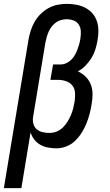

<svg xmlns="http://www.w3.org/2000/svg" viewBox="-50 -763 570 998"><path d="M-30 215 98 -556Q102 -579 109.5 -603Q117 -627 129.5 -649Q142 -671 160.5 -689.5Q179 -708 201.5 -720.5Q224 -733 248.5 -738Q273 -743 297 -743Q322 -743 346.5 -738.5Q371 -734 392.5 -723Q414 -712 430 -694Q446 -676 453.5 -653Q461 -630 461.5 -605Q462 -580 457 -554Q453 -530 446 -507Q439 -484 426 -462.5Q413 -441 395 -422.5Q377 -404 355 -392Q377 -382 395 -364.5Q413 -347 422 -323.5Q431 -300 431 -273.5Q431 -247 426 -220Q422 -195 415.5 -170Q409 -145 399 -120.5Q389 -96 374.5 -73Q360 -50 340.5 -31Q321 -12 295 -2Q269 8 244 8Q222 8 200 4Q178 0 159.5 -10.5Q141 -21 128 -38Q115 -55 109 -75L61 215ZM207 -72Q226 -72 244 -79Q262 -86 276 -99.5Q290 -113 300.5 -130Q311 -147 318.5 -164.5Q326 -182 330.5 -200Q335 -218 338 -236Q341 -258 340 -280Q339 -302 326.5 -318Q314 -334 293.5 -341Q273 -348 251 -348H212L226 -428H265Q280 -428 294.5 -434.5Q309 -441 320.5 -452.5Q332 -464 339.5 -477.5Q347 -491 352.5 -505.5Q358 -520 362 -534.5Q366 -549 368 -564Q371 -583 370 -601.5Q369 -620 359.5 -635Q350 -650 332.5 -656.5Q315 -663 296 -663Q282 -663 267.5 -659Q253 -655 240.5 -646Q228 -637 218.5 -624.5Q209 -612 203 -598.5Q197 -585 193 -571Q189 -557 186 -542L122 -155Q119 -137 123.5 -119.5Q128 -102 141 -91Q154 -80 171.5 -76Q189 -72 207 -72Z"/></svg>

Font: Iosevka Term Curly Md Obl
Style: Regular
Weight: 500
Italic angle: -9°
Designer: Belleve Invis
Foundry: Belleve Invis
Version: Version 32.3.0